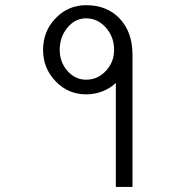

<svg xmlns="http://www.w3.org/2000/svg" viewBox="-20 -703 689 755"><path d="M318.4 -389.6Q364.3 -389.6 396.5 -424.3Q428.7 -459 428.7 -506.8Q428.7 -557.6 396.5 -594.2Q364.3 -630.9 318.4 -630.9Q275.4 -630.9 245.1 -594.2Q214.8 -557.6 214.8 -506.8Q214.8 -459 245.1 -424.3Q275.4 -389.6 318.4 -389.6ZM435.5 32.2V-377Q413.1 -355.5 382.8 -343.8Q352.5 -332 318.4 -332Q248 -332 198.7 -383.3Q149.4 -434.6 149.4 -506.8Q149.4 -580.1 198.7 -631.3Q248 -682.6 318.4 -682.6Q401.4 -682.6 451.2 -629.4Q501 -576.2 501 -487.3V32.2Z"/></svg>

Font: Lohit Marathi
Style: Regular
Weight: 400
Version: 2.94.2